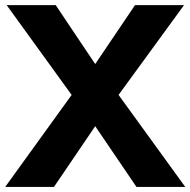

<svg xmlns="http://www.w3.org/2000/svg" viewBox="-40 -739 752 759"><path d="M173.3 0 336.4 -240.2 499.5 0H692.4L428.7 -363.8L687.5 -718.8H493.7L336.4 -485.8L180.2 -718.8H-13.7L243.2 -363.8L-19.5 0Z"/></svg>

Font: Winston ExtraBold
Style: Regular
Weight: 800
Designer: Vernon Adams, Kim Jin-seong, David Berlow, Cristiano Sobral
Foundry: The Winston Project Authors
Version: Version 3.004